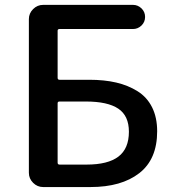

<svg xmlns="http://www.w3.org/2000/svg" viewBox="-20 -756 698 776"><path d="M154.3 0Q130.9 0 113.8 -17.1Q96.7 -34.2 96.7 -57.6V-678.7Q96.7 -702.1 113.8 -719.2Q130.9 -736.3 154.3 -736.3H517.6Q537.1 -736.3 551.8 -722.2Q566.4 -708 566.4 -687.5Q566.4 -667 551.8 -652.8Q537.1 -638.7 517.6 -638.7H220.7Q212.9 -638.7 212.9 -631.8V-441.4Q212.9 -433.6 220.7 -433.6H340.8Q401.4 -433.6 449.7 -422.4Q498 -411.1 536.1 -387.2Q574.2 -363.3 594.7 -322.3Q615.2 -281.2 615.2 -225.6Q615.2 -112.3 543 -56.2Q470.7 0 345.7 0ZM212.9 -98.6Q212.9 -90.8 220.7 -90.8H330.1Q416 -90.8 458.5 -123Q501 -155.3 501 -223.6Q501 -288.1 458 -316.9Q415 -345.7 327.1 -345.7H220.7Q212.9 -345.7 212.9 -338.9Z"/></svg>

Font: Gen Jyuu Gothic P Medium
Style: Regular
Weight: 500
Designer: [Source Han Sans]
Ryoko NISHIZUKA  (kana & ideographs); Paul D. Hunt (Latin, Greek & Cyrillic); Wenlong ZHANG  (bopomofo
Version: Version 1.002.20150607